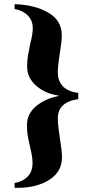

<svg xmlns="http://www.w3.org/2000/svg" viewBox="-20 -780 485 920"><path d="M50 -760Q147 -757 211.5 -719.5Q276 -682 276 -611Q276 -581 267 -527Q257 -465 257 -431Q257 -393 281 -367Q305 -341 355 -335V-305Q257 -291 257 -213Q257 -181 267 -117Q277 -55 277 -27Q277 42 218 80.5Q159 119 69 120H50V97Q91 89 113.5 65Q136 41 136 0Q136 -16 132.5 -36Q129 -56 124 -76Q116 -111 112.5 -133Q109 -155 109 -179Q109 -234 152 -270.5Q195 -307 261 -320V-322Q197 -331 153.5 -369Q110 -407 110 -461Q110 -489 114 -513Q118 -537 125 -571Q137 -616 137 -645Q137 -681 114 -705Q91 -729 50 -737Z"/></svg>

Font: FFF_Oezguer-Guendem
Style: Bold
Weight: 700
Designer: bBox Type GmbH
Foundry: bBox Type GmbH
Version: Version 1.004